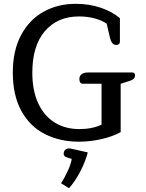

<svg xmlns="http://www.w3.org/2000/svg" viewBox="-20 -728 765 1004"><path d="M47 -348Q47 -464 90.5 -545Q134 -626 208.5 -667Q283 -708 376 -708Q447 -708 507 -687.5Q567 -667 607 -633V-511Q607 -493 588 -493Q575 -493 567 -503Q559 -513 554 -535L538 -604Q514 -621 476 -631.5Q438 -642 393 -642Q281 -642 215 -565.5Q149 -489 149 -348Q149 -254 180 -187.5Q211 -121 266.5 -87Q322 -53 395 -53Q462 -53 511 -76V-290H415Q395 -290 395 -315Q395 -331 407 -340Q419 -349 440 -349H672Q686 -349 686 -334Q686 -323 679 -316Q672 -309 655 -304L611 -290V-37Q567 -13 508 0Q449 13 393 13Q294 13 215.5 -26.5Q137 -66 92 -147.5Q47 -229 47 -348ZM299 230Q318 202 335 164.5Q352 127 355 103L327 94Q313 89 313 76Q313 63 321 55.5Q329 48 342 48Q345 48 355 50L439 69Q427 116 400.5 167.5Q374 219 341 256Z"/></svg>

Font: Maitree Medium
Style: Regular
Weight: 500
Designer: CadsonDemak Team
Foundry: CadsonDemak
Version: Version 1.010